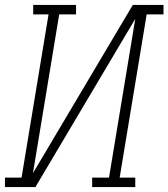

<svg xmlns="http://www.w3.org/2000/svg" viewBox="-35 -755 680 775"><path d="M-15 0V-38H52L161 -697H99V-735H272V-697H204L98 -56L501 -735H625V-697H557L448 -38H511V0H337V-38H405L511 -679L108 0Z"/></svg>

Font: Iosevka Curly Slab XLtEx
Style: Italic
Weight: 200
Width: 7
Italic angle: -9°
Monospace: yes
Designer: Belleve Invis
Foundry: Belleve Invis
Version: Version 11.1.0; ttfautohint (v1.8.3)